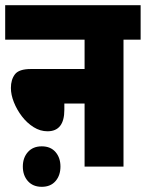

<svg xmlns="http://www.w3.org/2000/svg" viewBox="-20 -642 562 740"><path d="M0 -622H522V-489H456V0H306V-243H228V-219Q228 -136 163 -136Q135 -136 109.5 -152Q84 -168 64.5 -193.5Q45 -219 33.5 -248Q22 -277 22 -303Q22 -335 37.5 -355.5Q53 -376 99 -376H306V-489H0ZM68 0Q68 -34 87.5 -56Q107 -78 141 -78Q175 -78 194 -56Q213 -34 213 0Q213 34 194 56Q175 78 141 78Q107 78 87.5 56Q68 34 68 0Z"/></svg>

Font: Noto Sans Devanagari UI ExtraCondensed Black
Style: Regular
Weight: 900
Width: 2
Designer: Jelle Bosma - Monotype Design Team
Foundry: Monotype Imaging Inc.
Version: Version 2.003